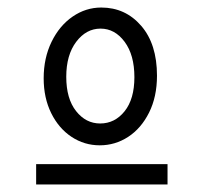

<svg xmlns="http://www.w3.org/2000/svg" viewBox="-20 -642 540 510"><path d="M96 -434Q96 -488 117 -531Q138 -574 173 -598Q208 -622 249 -622Q313 -622 355 -573.5Q397 -525 397 -441Q397 -385 376 -343Q355 -301 320.5 -278.5Q286 -256 245 -256Q204 -256 170 -278.5Q136 -301 116 -341.5Q96 -382 96 -434ZM337 -437Q337 -496 311 -531Q285 -566 247 -566Q209 -566 182.5 -531Q156 -496 156 -438Q156 -380 182 -347Q208 -314 246 -314Q285 -314 311 -346.5Q337 -379 337 -437ZM76 -206H425V-152H76Z"/></svg>

Font: Vazir Code FD
Style: Code-FD
Weight: 400
Foundry: DejaVu fonts team - Redesigned by Saber Rastikerdar
Version: Version 1.1.2